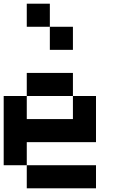

<svg xmlns="http://www.w3.org/2000/svg" viewBox="-20 -1020 665 1040"><path d="M0 -125V-500H125V-375H375V-500H500V-250H125V-125ZM125 -125H500V0H125ZM125 -500V-625H375V-500ZM125 -875V-1000H250V-875ZM250 -875H375V-750H250Z"/></svg>

Font: Galmuri7 Regular
Style: Regular
Weight: 400
Designer: Lee Minseo (quiple)
Version: Version 2.399;hotconv 1.1.1;makeotfexe 2.6.0 DEVELOPMENT